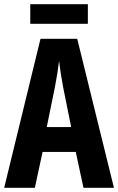

<svg xmlns="http://www.w3.org/2000/svg" viewBox="-20 -900 566 920"><path d="M401 -880H125V-786H401ZM380 0H526L350 -714H174L0 0H147L184 -172H343ZM283 -480 321 -291H204L243 -482C252 -528 259 -573 263 -608C267 -572 274 -527 283 -480Z"/></svg>

Font: Noto Sans Georgian ExtraCondensed Bold
Style: Regular
Weight: 700
Width: 2
Designer: Monotype Design Team, Akaki Razmadze
Foundry: Google LLC
Version: Version 2.005